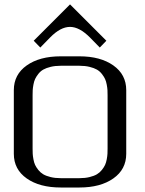

<svg xmlns="http://www.w3.org/2000/svg" viewBox="-20 -834 644 854"><path d="M291.5 -814.5 453.1 -652.8 423.8 -622.6 379.9 -667.5Q333 -714.4 291.5 -714.4Q249 -714.4 203.1 -667.5L159.2 -622.6L129.9 -652.8ZM333.5 -583.5Q426.8 -583.5 484.1 -543Q541.5 -502.4 541.5 -433.1V-149.9Q541.5 -80.6 484.1 -40.3Q426.8 0 333.5 0H250Q156.2 0 98.9 -40.3Q41.5 -80.6 41.5 -149.9V-433.1Q41.5 -502.4 98.9 -543Q156.2 -583.5 250 -583.5ZM333.5 -541.5H250Q225.1 -541.5 205.1 -536.6Q185.1 -531.7 172.4 -524.4Q159.7 -517.1 150.4 -505.1Q141.1 -493.2 136.2 -482.7Q131.3 -472.2 128.7 -457.5Q126 -442.9 125.5 -433.3Q125 -423.8 125 -410.6V-172.9Q125 -159.7 125.5 -149.9Q126 -140.1 128.7 -125.5Q131.3 -110.8 136.2 -100.3Q141.1 -89.8 150.4 -78.1Q159.7 -66.4 172.4 -58.8Q185.1 -51.3 205.1 -46.4Q225.1 -41.5 250 -41.5H333.5Q358.4 -41.5 378.4 -46.4Q398.4 -51.3 411.1 -58.8Q423.8 -66.4 433.1 -78.1Q442.4 -89.8 447.3 -100.3Q452.1 -110.8 454.8 -125.5Q457.5 -140.1 458 -149.9Q458.5 -159.7 458.5 -172.9V-410.6Q458.5 -423.8 458 -433.3Q457.5 -442.9 454.8 -457.5Q452.1 -472.2 447.3 -482.7Q442.4 -493.2 433.1 -505.1Q423.8 -517.1 411.1 -524.4Q398.4 -531.7 378.4 -536.6Q358.4 -541.5 333.5 -541.5Z"/></svg>

Font: Gputeks
Style: Regular
Weight: 500
Version: Version 0.9